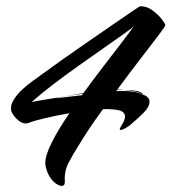

<svg xmlns="http://www.w3.org/2000/svg" viewBox="-20 -590 553 619"><path d="M175 9Q159 4 148 -9.5Q137 -23 131.5 -38.5Q126 -54 126 -64Q126 -90 148 -133Q170 -176 204 -225Q163 -218 125 -209Q87 -200 73 -194Q71 -193 68 -192.5Q65 -192 63 -192Q52 -192 41.5 -200Q31 -208 24 -218Q17 -228 16 -233Q13 -251 24.5 -269Q36 -287 53.5 -303Q71 -319 87 -330Q103 -341 109 -346Q143 -371 185.5 -401Q228 -431 271 -460.5Q314 -490 350 -515Q386 -540 408.5 -555Q431 -570 432 -570Q454 -570 472.5 -556Q491 -542 502 -527.5Q513 -513 513 -509Q513 -505 490.5 -475.5Q468 -446 433 -400.5Q398 -355 358 -301Q363 -301 368.5 -301Q374 -301 379 -300Q375 -300 369 -300Q363 -300 357 -299L354 -296Q380 -298 405.5 -295Q431 -292 447 -281L444 -285L447 -283Q462 -275 462 -262Q462 -245 441.5 -225Q421 -205 402 -189Q398 -185 386.5 -178Q375 -171 369 -171Q366 -171 366 -174Q366 -177 372 -186Q383 -203 383 -214Q383 -229 365 -234Q347 -239 312 -238Q267 -177 231 -117Q215 -92 201 -65Q187 -38 189 -7V-5Q189 7 183.5 8.5Q178 10 175 9ZM82 -261Q95 -264 123.5 -268.5Q152 -273 186.5 -279Q221 -285 249 -290Q281 -334 313 -375.5Q345 -417 371 -451Q397 -485 411 -505Q405 -499 379 -480.5Q353 -462 315 -435.5Q277 -409 234 -378.5Q191 -348 151 -317.5Q111 -287 82 -261ZM444 -285Q420 -297 382 -300H388Q402 -300 419 -297Q436 -294 444 -285ZM158 -273 244 -283 248 -288Q186 -280 158 -273Z"/></svg>

Font: Smooch
Style: Regular
Weight: 400
Designer: Robert E. Leuschke
Foundry: Robert E. Leuschke
Version: Version 1.010; ttfautohint (v1.8.3)